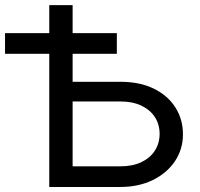

<svg xmlns="http://www.w3.org/2000/svg" viewBox="-20 -743 796 763"><path d="M268.6 -722.7H175.8V0H458Q531.2 0 587.4 -27.6Q643.6 -55.2 675.3 -102.5Q707 -149.9 707 -209Q707 -268.6 677.2 -315.7Q647.5 -362.8 591.8 -390.4Q536.1 -418 458 -418H268.6ZM458 -339.8Q506.8 -339.8 541.7 -323.2Q576.7 -306.6 595.5 -277.6Q614.3 -248.5 614.3 -210.9Q614.3 -173.8 595.5 -144.5Q576.7 -115.2 541.7 -98.6Q506.8 -82 458 -82H268.6V-339.8ZM444.3 -529.3V-611.3H0Q0 -600.1 0 -585.2Q0 -570.3 0 -555.4Q0 -540.5 0 -529.3Z"/></svg>

Font: Giphurs
Style: Regular
Weight: 400
Version: Version 2.010